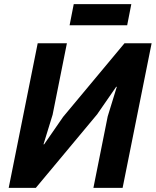

<svg xmlns="http://www.w3.org/2000/svg" viewBox="-20 -907 752 927"><path d="M22 0 162 -698H303L234 -353L190 -210H193L285 -343L581 -698H712L572 0H431L500 -345L544 -488H541L449 -355L153 0ZM316 -785 336 -887H614L594 -785Z"/></svg>

Font: IBM Plex Sans
Style: Bold Italic
Weight: 700
Italic angle: -11.31°
Designer: Mike Abbink, Paul van der Laan, Pieter van Rosmalen
Foundry: Bold Monday
Version: Version 3.201